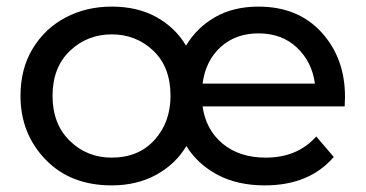

<svg xmlns="http://www.w3.org/2000/svg" viewBox="-20 -555 1107 581"><path d="M781 6Q699 6 638.5 -26Q578 -58 544 -113Q511 -58 452.5 -26Q394 6 318 6Q193 6 117.5 -72.5Q42 -151 42 -265Q42 -347 79 -408Q116 -469 178.5 -502Q241 -535 318 -535Q396 -535 453 -503.5Q510 -472 543 -417Q576 -472 631.5 -503.5Q687 -535 762 -535Q882 -535 953 -457Q1024 -379 1024 -262L1023 -233H593Q603 -162 654 -120Q705 -78 784 -78Q880 -78 937 -142L990 -80Q916 6 781 6ZM933 -302Q924 -368 878.5 -411Q833 -454 762 -454Q693 -454 647.5 -412.5Q602 -371 593 -302ZM318 -78Q399 -78 447.5 -131.5Q496 -185 496 -265Q496 -352 444 -401.5Q392 -451 318 -451Q244 -451 191.5 -401Q139 -351 139 -265Q139 -180 191 -129Q243 -78 318 -78Z"/></svg>

Font: Argentum Novus
Style: Regular
Weight: 400
Designer: Julieta Ulanovsky
Foundry: Julieta Ulanovsky
Version: Version 7.20;July 27, 2021;FontCreator 13.0.0.2683 64-bit